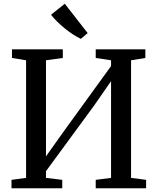

<svg xmlns="http://www.w3.org/2000/svg" viewBox="-20 -1007 842 1027"><path d="M41.5 0V-45L119.5 -55.5V-684.5L44 -697V-743H316V-697L226 -684.5V-171L325.5 -310.5L574 -653.5V-684.5L492 -697V-743H757.5V-697L681 -684.5V-55.5L761.5 -45V0H492V-45L574 -55.5V-573L483.5 -442.5L226 -91.5V-55.5L313 -45V0ZM412 -799.5Q394 -807.5 371.8 -822Q349.5 -836.5 327.2 -854.5Q305 -872.5 285.8 -891.5Q266.5 -910.5 253 -928L326.5 -987L449 -830L413 -799.5Z"/></svg>

Font: Merriweather 36pt
Style: Regular
Weight: 400
Designer: Eben Sorkin
Foundry: Eben Sorkin
Version: Version 2.100